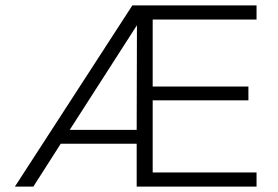

<svg xmlns="http://www.w3.org/2000/svg" viewBox="-20 -688 1025 708"><path d="M35 0 468 -668H926V-616H543V-369H896V-318H543V-52H926V0H484V-158H204L103 0ZM237 -209H484L485 -595Z"/></svg>

Font: Gantari Light
Style: Regular
Weight: 300
Designer: Anugrah Pasau
Foundry: Lafontype
Version: Version 1.000; ttfautohint (v1.8.3)